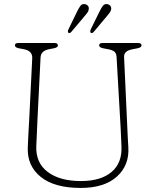

<svg xmlns="http://www.w3.org/2000/svg" viewBox="-20 -912 770 947"><path d="M575 -281 555 -631Q554 -649.5 543.8 -657.5Q533.5 -665.5 514 -669L488 -674Q469 -678 469 -688Q469 -700 486 -700H661Q678 -700 678 -688Q678 -678 659 -674L633 -669Q590.5 -661 592 -631L608 -281Q609 -257 610.2 -234Q611.5 -211 613 -186Q618.5 -97 556.5 -41Q494.5 15 378 15Q248.5 15 181 -39.5Q113.5 -94 117 -184Q117.5 -200.5 118.8 -226Q120 -251.5 121.5 -277.2Q123 -303 124 -321L139 -625Q140.5 -661 98.5 -669L72.5 -674Q53.5 -678 53.5 -688Q53.5 -700 70.5 -700H248.5Q265.5 -700 265.5 -688Q265.5 -678 246.5 -674L220.5 -669Q181.5 -661 180 -628L165 -326Q163 -285.5 161.8 -253.5Q160.5 -221.5 159 -192Q155.5 -109 215.2 -64Q275 -19 379 -19Q478 -19 530.8 -64.2Q583.5 -109.5 579 -192Q577.5 -223.5 576.8 -243.2Q576 -263 575 -281ZM360 -854.5Q369 -873 377 -883.5Q385 -894 399 -891.5Q408.5 -890 414 -883Q419.5 -876 417.5 -864.5Q416 -856 409.8 -847.8Q403.5 -839.5 396.5 -831.5L331.5 -754.5Q324.5 -746 317.5 -750.5Q312 -755 317.5 -767ZM470.5 -854.5Q479.5 -873 487.5 -883.5Q495.5 -894 509.5 -891.5Q518.5 -890 524.2 -883Q530 -876 528 -864.5Q526 -856 519.8 -847.8Q513.5 -839.5 506.5 -831.5L442 -754.5Q434.5 -746 427.5 -750.5Q423 -754.5 427.5 -767Z"/></svg>

Font: Fraunces 9pt SuperSoft Thin
Style: Regular
Weight: 100
Version: Version 1.000;[b76b70a41]